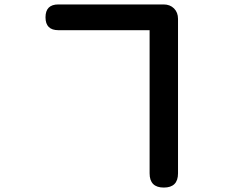

<svg xmlns="http://www.w3.org/2000/svg" viewBox="-20 -797 1020 865"><path d="M718 48Q654 48 654 -16V-661H243Q185 -661 185 -719Q185 -777 243 -777H483H717Q746 -777 764 -759Q782 -741 782 -712V-364V-16Q782 48 718 48Z"/></svg>

Font: GenSenRounded2 TW B
Style: Regular
Weight: 700
Version: Version 2.000;PS 2;hotconv 16.6.51;makeotf.lib2.5.65220 DEVE